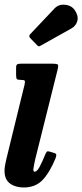

<svg xmlns="http://www.w3.org/2000/svg" viewBox="-20 -795 356 829"><path d="M228.5 -493.5 131.5 -105Q130 -98.5 127 -83.2Q124 -68 124 -64.5Q124 -53.5 129 -53.5Q139.5 -53.5 150.8 -74.2Q162 -95 176 -129.5Q180 -138 183 -140.5Q186 -143 194 -140.5L214 -134.5Q222.5 -132 223 -126.8Q223.5 -121.5 220 -112Q194.5 -50 163.8 -17.8Q133 14.5 82 14.5Q46.5 14.5 23 -2.8Q-0.5 -20 -0.5 -58Q-0.5 -67.5 2 -81.8Q4.5 -96 7 -106.5L86 -429.5Q89 -442.5 86.8 -446.2Q84.5 -450 72.5 -450H70.5Q57 -450 53.2 -453.5Q49.5 -457 49.5 -471V-502.5Q49.5 -514 54 -517Q58.5 -520 69.5 -520H206Q226.5 -520 229.8 -515.8Q233 -511.5 228.5 -493.5ZM303 -751Q319.5 -726.5 314 -705Q308.5 -683.5 288 -672L157.5 -599Q151.5 -595 148 -595Q144.5 -595 139.5 -600.5L110.5 -630.5Q102.5 -639.5 110.5 -647.5L214.5 -757.5Q232 -777 260.2 -774.5Q288.5 -772 303 -751Z"/></svg>

Font: Besley* Condensed Semi
Style: Italic
Weight: 600
Width: 3
Italic angle: -13°
Designer: Owen Earl
Foundry: indestructible type*
Version: Version 3.000; ttfautohint (v1.8.3)